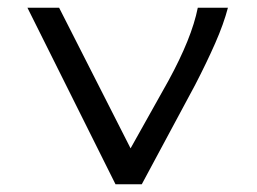

<svg xmlns="http://www.w3.org/2000/svg" viewBox="-20 -477 665 497"><path d="M279 0 51 -457H133L318 -93L416 -268Q446 -323 465 -370Q484 -417 492 -457H570Q559 -415 537 -365Q515 -315 485 -257L347 0Z"/></svg>

Font: Inconsolata Expanded Thin
Style: Regular
Weight: 100
Width: 7
Monospace: yes
Designer: Raph Levien, Cyreal, Brenton Simpson
Foundry: Raph Levien, Cyreal, Google
Version: Version 3.100; ttfautohint (v1.8.4.7-5d5b)